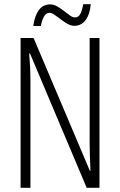

<svg xmlns="http://www.w3.org/2000/svg" viewBox="-20 -895 572 915"><path d="M334.5 -772Q317.9 -772 300.8 -781.7Q287.1 -789.6 269 -803.2Q264.2 -806.6 240.2 -824.2Q226.6 -834 215.8 -834Q200.2 -834 189.9 -816.4Q179.2 -797.9 174.8 -771H138.7Q144.5 -817.9 164.6 -846.2Q184.6 -874 219.7 -874Q236.3 -874 252.9 -864.3Q272 -853 284.2 -843.3Q297.4 -832.5 312.5 -821.8Q326.2 -812 337.9 -812Q354.5 -812 363.3 -829.6Q372.1 -847.2 376.5 -875H412.6Q408.2 -826.2 387.7 -798.8Q367.2 -772 334.5 -772ZM454.1 0H393.1L123 -640.1H119.1Q125 -573.2 125 -512.2V0H78.1V-713.9H140.1L408.2 -81.1H411.1Q407.2 -166 407.2 -214.8V-713.9H454.1Z"/></svg>

Font: Germano
Style: Regular
Weight: 300
Width: 3
Foundry: Ascender Corporation
Version: Version 1.10; ttfautohint (v1.5)